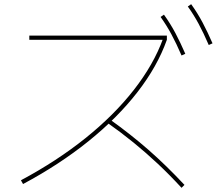

<svg xmlns="http://www.w3.org/2000/svg" viewBox="-20 -875 1040 917"><path d="M80 -14Q252 -106 388.5 -215.5Q525 -325 619.5 -446Q714 -567 759 -691L763 -685H120V-705H777V-685Q732 -558 636.5 -435Q541 -312 402.5 -200.5Q264 -89 90 4ZM847 22Q790 -40 734 -92.5Q678 -145 618.5 -193.5Q559 -242 491 -290L503 -306Q605 -233 689.5 -159Q774 -85 861 8ZM847 -610Q822 -668 798.5 -711.5Q775 -755 747 -794L763 -805Q794 -762 818 -716.5Q842 -671 865 -618ZM977 -660Q952 -718 928.5 -761.5Q905 -805 877 -844L893 -855Q924 -812 948 -766.5Q972 -721 995 -668Z"/></svg>

Font: M PLUS 1 Thin Thin
Style: Regular
Weight: 250
Version: Version 1.001